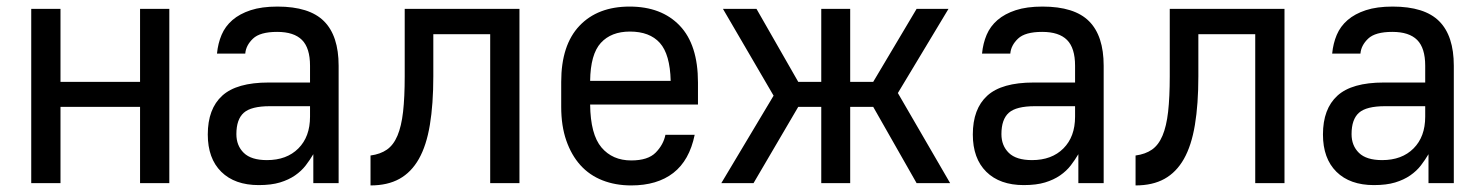

<svg xmlns="http://www.w3.org/2000/svg" viewBox="-20 -557 4512 584"><path d="M75 -530H164V-308H406V-530H495V0H406V-232H164V0H75Z M767 6Q694 6 653 -34.5Q612 -75 612 -148Q612 -226 656 -266Q700 -306 797 -306H923V-357Q923 -411 898.5 -435.5Q874 -460 823 -460Q771 -460 749.5 -439.5Q728 -419 726 -394H640Q643 -425 654 -451Q665 -477 687 -496Q709 -515 742.5 -526Q776 -537 824 -537Q921 -537 965.5 -492.5Q1010 -448 1010 -357V0H933V-88Q923 -71 910 -54Q897 -37 877.5 -23.5Q858 -10 831.5 -2Q805 6 767 6ZM792 -70Q852 -70 887.5 -105.5Q923 -141 923 -202V-234H801Q744 -234 721.5 -214Q699 -194 699 -149Q699 -114 721.5 -92Q744 -70 792 -70Z M1107 -84Q1137 -88 1157 -102Q1177 -116 1189 -144.5Q1201 -173 1206 -217Q1211 -261 1211 -325V-530H1560V0H1471V-453H1298V-325Q1298 -240 1287.5 -177Q1277 -114 1254 -73.5Q1231 -33 1195 -13Q1159 7 1107 7Z M1900 7Q1852 7 1812.5 -8.5Q1773 -24 1745.5 -54.5Q1718 -85 1702.5 -129.5Q1687 -174 1687 -232V-308Q1687 -420 1742.5 -478.5Q1798 -537 1895 -537Q1992 -537 2047.5 -479Q2103 -421 2103 -306V-239H1775Q1776 -148 1809.5 -108.5Q1843 -69 1900 -69Q1951 -69 1974.5 -93Q1998 -117 2004 -147H2093Q2077 -69 2028 -31Q1979 7 1900 7ZM1896 -461Q1839 -461 1807.5 -426.5Q1776 -392 1775 -311H2020Q2018 -392 1987 -426.5Q1956 -461 1896 -461Z M2333 -266 2179 -530H2281L2408 -308H2478V-530H2566V-308H2636L2768 -530H2865L2711 -274L2870 0H2768L2636 -232H2566V0H2478V-232H2408L2272 0H2174Z M3094 6Q3021 6 2980 -34.5Q2939 -75 2939 -148Q2939 -226 2983 -266Q3027 -306 3124 -306H3250V-357Q3250 -411 3225.5 -435.5Q3201 -460 3150 -460Q3098 -460 3076.5 -439.5Q3055 -419 3053 -394H2967Q2970 -425 2981 -451Q2992 -477 3014 -496Q3036 -515 3069.5 -526Q3103 -537 3151 -537Q3248 -537 3292.5 -492.5Q3337 -448 3337 -357V0H3260V-88Q3250 -71 3237 -54Q3224 -37 3204.5 -23.5Q3185 -10 3158.5 -2Q3132 6 3094 6ZM3119 -70Q3179 -70 3214.5 -105.5Q3250 -141 3250 -202V-234H3128Q3071 -234 3048.5 -214Q3026 -194 3026 -149Q3026 -114 3048.5 -92Q3071 -70 3119 -70Z M3434 -84Q3464 -88 3484 -102Q3504 -116 3516 -144.5Q3528 -173 3533 -217Q3538 -261 3538 -325V-530H3887V0H3798V-453H3625V-325Q3625 -240 3614.5 -177Q3604 -114 3581 -73.5Q3558 -33 3522 -13Q3486 7 3434 7Z M4159 6Q4086 6 4045 -34.5Q4004 -75 4004 -148Q4004 -226 4048 -266Q4092 -306 4189 -306H4315V-357Q4315 -411 4290.5 -435.5Q4266 -460 4215 -460Q4163 -460 4141.5 -439.5Q4120 -419 4118 -394H4032Q4035 -425 4046 -451Q4057 -477 4079 -496Q4101 -515 4134.5 -526Q4168 -537 4216 -537Q4313 -537 4357.5 -492.5Q4402 -448 4402 -357V0H4325V-88Q4315 -71 4302 -54Q4289 -37 4269.5 -23.5Q4250 -10 4223.5 -2Q4197 6 4159 6ZM4184 -70Q4244 -70 4279.5 -105.5Q4315 -141 4315 -202V-234H4193Q4136 -234 4113.5 -214Q4091 -194 4091 -149Q4091 -114 4113.5 -92Q4136 -70 4184 -70Z"/></svg>

Font: Golos UI VF
Style: Regular
Weight: 400
Designer: A.Korolkova, Vitaly Kuzmin
Foundry: ParaType Ltd
Version: Version 2.000